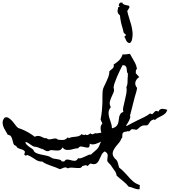

<svg xmlns="http://www.w3.org/2000/svg" viewBox="-110 -1296 1301 1470"><path d="M1170.9 -455.1Q1166 -437.5 1154.8 -427.2Q1143.6 -417 1129.4 -409.7Q1115.2 -402.3 1100.6 -395Q1085.9 -387.7 1075.2 -376L1069.3 -382.8L1067.4 -381.8Q1053.7 -377 1046.9 -372.1Q1040 -367.2 1032.2 -353.5Q1024.4 -339.8 1018.1 -337.4Q1011.7 -335 995.1 -335.9Q984.4 -335.9 976.6 -332.5Q968.8 -329.1 961.9 -323.7Q955.1 -318.4 948.7 -312Q942.4 -305.7 933.6 -301.8Q925.8 -304.7 916.5 -305.2Q907.2 -305.7 899.4 -307.6Q894.5 -302.7 888.2 -298.3Q881.8 -293.9 877 -289.1Q873 -293 868.7 -292Q864.3 -291 859.4 -289.1Q855.5 -287.1 853 -287.6Q850.6 -288.1 845.7 -287.1Q834 -284.2 830.6 -277.8Q827.1 -271.5 826.7 -263.2Q826.2 -254.9 826.2 -247.1Q826.2 -239.3 820.3 -235.4H819.3V-234.4Q812.5 -214.8 796.9 -197.8Q781.2 -180.7 768.6 -162.6Q755.9 -144.5 752.9 -125.5Q750 -106.4 768.6 -83V-82H769.5Q786.1 -70.3 791.5 -51.3Q796.9 -32.2 801.8 -13.7L802.7 -12.7Q820.3 1 835 15.6Q849.6 30.3 864.3 46.9Q885.7 72.3 907.2 91.3Q928.7 110.4 960.9 121.1Q959 128.9 959.5 136.7Q960 144.5 959 152.3Q947.3 154.3 937 151.9Q926.8 149.4 917 146Q907.2 142.6 897.5 138.7Q887.7 134.8 876 133.8Q855.5 108.4 831.5 89.8Q807.6 71.3 783.2 48.8Q780.3 30.3 772.5 17.6Q764.6 4.9 752.9 -9.8Q748 -15.6 743.7 -23.4Q739.3 -31.2 733.4 -37.1Q727.5 -42 719.2 -51.8Q710.9 -61.5 710.9 -69.3Q710.9 -78.1 712.9 -86.4Q714.8 -94.7 714.8 -103.5Q714.8 -116.2 709 -123.5Q703.1 -130.9 692.4 -135.7L690.4 -136.7L689.5 -135.7Q675.8 -126 669.9 -115.2Q664.1 -104.5 657.2 -88.9Q651.4 -75.2 645.5 -64.5Q639.6 -53.7 631.3 -46.9Q623 -40 611.3 -39.1Q599.6 -38.1 583 -43.9H581.1Q576.2 -39.1 570.8 -34.2Q565.4 -29.3 559.6 -24.4Q551.8 -33.2 540 -30.3Q528.3 -27.3 518.6 -23.4V-22.5Q512.7 -10.7 500 -9.8Q487.3 -8.8 471.2 -10.3Q455.1 -11.7 438.5 -12.7Q421.9 -13.7 408.2 -6.8Q400.4 -13.7 393.1 -14.2Q385.7 -14.6 378.4 -12.2Q371.1 -9.8 363.3 -5.9Q355.5 -2 347.7 -1Q336.9 -6.8 317.9 -13.7Q298.8 -20.5 278.3 -27.8Q257.8 -35.2 240.2 -43Q222.7 -50.8 215.8 -58.6H214.8Q193.4 -58.6 179.2 -64.9Q165 -71.3 147.5 -84Q134.8 -91.8 124 -98.1Q113.3 -104.5 97.7 -109.4L95.7 -110.4Q90.8 -100.6 85.9 -104.5Q81.1 -108.4 74.2 -114.3Q79.1 -119.1 79.6 -125.5Q80.1 -131.8 80.1 -137.7Q68.4 -148.4 59.1 -151.4Q49.8 -154.3 41.5 -156.7Q33.2 -159.2 26.4 -163.1Q19.5 -167 12.7 -179.7H11.7Q-2.9 -183.6 -7.3 -196.8Q-11.7 -210 -14.6 -223.6Q-17.6 -237.3 -24.4 -249.5Q-31.2 -261.7 -50.8 -264.6Q-58.6 -280.3 -68.8 -296.4Q-79.1 -312.5 -85 -328.6Q-90.8 -344.7 -89.8 -361.3Q-88.9 -377.9 -75.2 -394.5Q-60.5 -402.3 -45.9 -394Q-31.2 -385.7 -17.6 -370.6Q-3.9 -355.5 7.8 -338.9Q19.5 -322.3 30.3 -315.4H31.2Q56.6 -307.6 82.5 -294.9Q108.4 -282.2 129.9 -267.6Q136.7 -262.7 142.6 -258.8Q148.4 -254.9 154.3 -250Q155.3 -250 156.2 -249L158.2 -250Q172.9 -256.8 184.6 -255.4Q196.3 -253.9 206.1 -249.5Q215.8 -245.1 225.1 -240.7Q234.4 -236.3 245.1 -238.3Q255.9 -228.5 267.6 -229Q279.3 -229.5 290.5 -232.4Q301.8 -235.4 312.5 -235.8Q323.2 -236.3 333 -227.5V-226.6Q358.4 -223.6 375 -224.6Q391.6 -225.6 410.2 -245.1L417 -237.3Q427.7 -244.1 440.4 -246.1Q453.1 -248 466.3 -249Q479.5 -250 492.2 -253.9Q504.9 -257.8 515.6 -269.5Q520.5 -264.6 527.3 -263.7Q534.2 -262.7 540 -262.7Q542 -264.6 543.5 -265.1Q544.9 -265.6 545.9 -267.6Q549.8 -261.7 554.7 -261.7Q559.6 -261.7 564.9 -264.2Q570.3 -266.6 575.2 -270Q580.1 -273.4 583 -275.4Q588.9 -268.6 594.2 -268.1Q599.6 -267.6 605 -270Q610.4 -272.5 616.2 -274.9Q622.1 -277.3 627.9 -275.4L628.9 -274.4L666 -280.3Q660.2 -295.9 660.2 -316.4Q660.2 -336.9 673.8 -349.6Q673.8 -350.6 671.4 -356Q668.9 -361.3 666.5 -366.7Q664.1 -372.1 662.1 -376.5Q660.2 -380.9 660.2 -381.8Q662.1 -389.6 663.1 -398.4Q664.1 -407.2 666 -415Q668.9 -432.6 670.4 -450.7Q671.9 -468.8 672.9 -487.3Q674.8 -515.6 674.3 -542.5Q673.8 -569.3 675.8 -597.7Q676.8 -613.3 685.1 -630.9Q693.4 -648.4 702.6 -667.5Q711.9 -686.5 719.7 -707.5Q727.5 -728.5 727.5 -751Q733.4 -756.8 740.2 -761.7Q747.1 -766.6 752.4 -772Q757.8 -777.3 760.3 -784.7Q762.7 -792 759.8 -801.8Q785.2 -817.4 802.2 -834.5Q819.3 -851.6 829.1 -879.9Q846.7 -877.9 858.4 -880.4Q870.1 -882.8 884.8 -883.8Q899.4 -856.4 917 -827.1Q934.6 -797.9 938.5 -767.6Q930.7 -763.7 930.2 -754.9Q929.7 -746.1 929.7 -738.3L928.7 -736.3Q944.3 -720.7 956.1 -706.1Q932.6 -690.4 926.8 -668Q920.9 -645.5 939.5 -623Q937.5 -604.5 931.6 -586.4Q925.8 -568.4 920.9 -549.8L884.8 -408.2Q889.6 -404.3 886.7 -394Q883.8 -383.8 877.9 -372.1Q872.1 -360.4 865.2 -350.1Q858.4 -339.8 855.5 -335.9L859.4 -331.1Q878.9 -341.8 899.9 -353Q920.9 -364.3 941.4 -374Q966.8 -385.7 992.2 -398.4Q1017.6 -411.1 1040 -427.7Q1051.8 -418.9 1057.6 -423.3Q1063.5 -427.7 1068.8 -434.6Q1074.2 -441.4 1081.5 -445.8Q1088.9 -450.2 1102.5 -440.4Q1103.5 -441.4 1103.5 -443.4Q1114.3 -463.9 1134.3 -462.9Q1154.3 -461.9 1170.9 -455.1ZM869.1 -733.4Q862.3 -739.3 861.8 -750Q861.3 -760.7 859.9 -771Q858.4 -781.2 852.5 -789.1Q846.7 -796.9 828.1 -796.9L827.1 -794.9Q819.3 -780.3 808.1 -756.8Q796.9 -733.4 786.1 -708.5Q775.4 -683.6 767.6 -660.6Q759.8 -637.7 759.8 -623Q766.6 -606.4 759.8 -589.4Q752.9 -572.3 744.1 -554.2Q735.4 -536.1 731 -516.6Q726.6 -497.1 738.3 -475.6Q721.7 -454.1 721.2 -434.6Q720.7 -415 726.6 -395Q732.4 -375 739.7 -355Q747.1 -335 747.1 -313.5Q768.6 -318.4 778.8 -328.1Q789.1 -337.9 793.5 -350.1Q797.9 -362.3 798.8 -376Q799.8 -389.6 802.7 -401.9Q805.7 -414.1 812.5 -424.3Q819.3 -434.6 835 -439.5Q829.1 -452.1 834 -476.1Q838.9 -500 845.7 -527.3Q852.5 -554.7 857.4 -581.5Q862.3 -608.4 857.4 -627Q865.2 -645.5 866.2 -660.2Q867.2 -674.8 867.2 -694.3Q867.2 -702.1 868.7 -714.8Q870.1 -727.5 869.1 -733.4ZM663.1 -211.9Q654.3 -207 643.6 -202.1Q632.8 -197.3 621.1 -193.8Q609.4 -190.4 597.7 -190.4Q585.9 -190.4 577.1 -196.3Q577.1 -169.9 567.9 -167Q558.6 -164.1 544.4 -168Q530.3 -171.9 514.6 -174.3Q499 -176.8 487.3 -160.2Q472.7 -161.1 456.5 -156.2Q440.4 -151.4 424.3 -148.9Q408.2 -146.5 394 -149.4Q379.9 -152.3 369.1 -168L366.2 -163.1Q356.4 -147.5 343.3 -145Q330.1 -142.6 315.4 -144Q300.8 -145.5 286.6 -146.5Q272.5 -147.5 261.7 -138.7Q248 -136.7 237.3 -143.1Q226.6 -149.4 213.9 -156.2L209 -152.3H208Q209 -154.3 210.9 -156.2Q208 -157.2 201.7 -159.2Q195.3 -161.1 191.4 -163.1Q183.6 -166 176.3 -168.9Q168.9 -171.9 161.1 -171.9Q150.4 -171.9 137.7 -179.7Q125 -187.5 116.2 -194.3Q110.4 -199.2 103 -203.1Q95.7 -207 87.9 -209L84 -204.1Q89.8 -192.4 97.2 -185.5Q104.5 -178.7 112.3 -172.9Q120.1 -167 128.9 -161.6Q137.7 -156.2 145.5 -148.4Q150.4 -131.8 167 -124.5Q183.6 -117.2 204.6 -112.8Q225.6 -108.4 247.1 -104Q268.6 -99.6 283.2 -88.9Q292 -83 303.7 -81.1Q315.4 -79.1 327.1 -77.6Q338.9 -76.2 348.6 -73.2Q358.4 -70.3 363.3 -60.5L381.8 -59.6Q382.8 -60.5 382.8 -61.5Q393.6 -76.2 407.2 -74.7Q420.9 -73.2 435.1 -68.8Q449.2 -64.5 463.4 -64.9Q477.5 -65.4 488.3 -85Q500 -81.1 514.6 -86.4Q529.3 -91.8 543.5 -98.6Q557.6 -105.5 568.8 -110.4Q580.1 -115.2 585.9 -111.3Q587.9 -115.2 598.1 -123.5Q608.4 -131.8 611.3 -134.8Q626 -146.5 632.8 -153.8Q639.6 -161.1 644 -168.5Q648.4 -175.8 651.9 -185.5Q655.3 -195.3 663.1 -211.9ZM875 -1252.9Q883.8 -1245.1 879.9 -1236.8Q876 -1228.5 868.2 -1217.8Q866.2 -1215.8 865.7 -1214.8Q865.2 -1213.9 864.3 -1211.9Q870.1 -1183.6 878.9 -1157.2Q887.7 -1130.9 895 -1104Q902.3 -1077.1 904.8 -1047.9Q907.2 -1018.6 898.4 -983.4L885.7 -965.8Q874 -966.8 867.7 -971.7Q861.3 -976.6 857.4 -983.4Q853.5 -990.2 850.6 -998.5Q847.7 -1006.8 841.8 -1014.6Q843.8 -1016.6 848.1 -1020.5Q852.5 -1024.4 854.5 -1026.4Q852.5 -1034.2 844.7 -1038.1Q836.9 -1042 835 -1052.7Q834 -1059.6 832.5 -1065.4Q831.1 -1071.3 829.1 -1078.1Q821.3 -1102.5 815.9 -1127.4Q810.5 -1152.3 808.6 -1177.7Q794.9 -1188.5 791.5 -1201.2Q788.1 -1213.9 793.9 -1234.4Q794.9 -1236.3 794.4 -1237.3Q793.9 -1238.3 794.9 -1240.2L806.6 -1246.1Q797.9 -1252 799.3 -1258.3Q800.8 -1264.6 808.6 -1275.4L827.1 -1276.4Q827.1 -1269.5 832.5 -1265.6Q837.9 -1261.7 845.7 -1259.3Q853.5 -1256.8 861.8 -1255.4Q870.1 -1253.9 875 -1252.9Z"/></svg>

Font: Homemade Apple
Style: Regular
Weight: 400
Version: Version 1.001